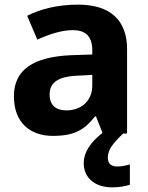

<svg xmlns="http://www.w3.org/2000/svg" viewBox="-20 -576 639 828"><path d="M464 232C496 232 519 227 540 221V133C527 137 505 142 486 142C461 142 445 131 445 104C445 70 466 43 511 0H528V-364C528 -491 453 -556 317 -556C229 -556 154 -537 97 -508L141 -405C191 -428 245 -446 294 -446C346 -446 378 -423 378 -358V-341L287 -338C123 -331 40 -275 40 -161C40 -45 112 10 208 10C300 10 343 -15 390 -74H394L422 -3C368 39 341 83 341 127C341 192 390 232 464 232ZM321 -250 378 -253V-208C378 -139 329 -100 266 -100C223 -100 194 -121 194 -168C194 -218 226 -247 321 -250Z"/></svg>

Font: Noto Sans Canadian Aboriginal
Style: Bold
Weight: 700
Designer: Monotype Design Team, Typotheque's Kevin King
Foundry: Monotype Imaging Inc.
Version: Version 2.004